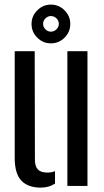

<svg xmlns="http://www.w3.org/2000/svg" viewBox="-20 -828 464 855"><path d="M45.5 -125V-600H134.5L135.5 -117.5Q135.5 -87 148.8 -73.2Q162 -59.5 191.5 -59.5Q210.5 -59.5 225 -66V-10.5Q198 7.5 161.5 7.5Q105 7.5 75.2 -23.5Q45.5 -54.5 45.5 -125ZM280 0V-600H369.5V0ZM206.5 -635Q171.5 -635 146 -660.2Q120.5 -685.5 120.5 -721.5Q120.5 -756.5 146 -782Q171.5 -807.5 206.5 -807.5Q242 -807.5 267.5 -782Q293 -756.5 293 -721.5Q293 -685.5 267.5 -660.2Q242 -635 206.5 -635ZM206.5 -687Q221 -687 231.5 -697.5Q242 -708 242 -721.5Q242 -736 231.5 -746.2Q221 -756.5 206.5 -756.5Q193 -756.5 182.5 -746.2Q172 -736 172 -721.5Q172 -708 182.2 -697.5Q192.5 -687 206.5 -687Z"/></svg>

Font: Big Shoulders Stencil Text Thin Medium
Style: Regular
Weight: 500
Version: Version 2.001